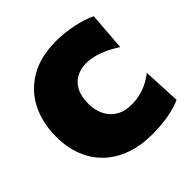

<svg xmlns="http://www.w3.org/2000/svg" viewBox="-192 -889 1066 1066"><g transform="rotate(-45 341.0 -356.5)"><path d="M412 16Q323 16 251.2 -9.5Q179.5 -35 128.8 -83.2Q78 -131.5 51 -199.8Q24 -268 24 -354Q24 -460.5 66.5 -545.5Q109 -630.5 192.8 -679.8Q276.5 -729 400 -729Q433.5 -729 467.2 -725.2Q501 -721.5 533 -714.8Q565 -708 593.5 -698.8Q622 -689.5 645 -678L628 -453Q589 -478.5 553.8 -494.2Q518.5 -510 487.5 -517Q456.5 -524 430 -524Q387.5 -524 353.5 -506Q319.5 -488 299.8 -450.5Q280 -413 280 -355Q280 -321 290 -289.8Q300 -258.5 320.5 -234.2Q341 -210 372.8 -196Q404.5 -182 448 -182Q469 -182 491 -185.2Q513 -188.5 536 -195.8Q559 -203 582.8 -215.8Q606.5 -228.5 631 -247L642 -25Q620.5 -14.5 593.5 -6.8Q566.5 1 536.8 6Q507 11 475.2 13.5Q443.5 16 412 16Z"/></g></svg>

Font: Commissioner Thin Black
Style: Regular
Weight: 900
Version: Version 1.000